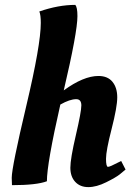

<svg xmlns="http://www.w3.org/2000/svg" viewBox="-20 -754 536 786"><path d="M147 -660C147 -600.7 127.2 -487.3 87.5 -320C47.8 -152.7 28 -54.7 28 -26C28 -17.3 28.3 -7.3 29 4C96.3 4 144 -1.3 172 -12C172 -60 190.3 -164.7 227 -326C253 -340.7 274.7 -348 292 -348C306 -348 313 -339.5 313 -322.5C313 -305.5 305.5 -264.8 290.5 -200.5C275.5 -136.2 268 -91.8 268 -67.5C268 -43.2 274.7 -23.8 288 -9.5C301.3 4.8 319.2 12 341.5 12C363.8 12 388.3 5.3 415 -8C441.7 -21.3 460 -32 470 -40C480 -48 488 -54.7 494 -60L476 -95L464 -89C441.3 -77 427.3 -71 422 -71C416.7 -71 414 -82 414 -104C414 -126 421.7 -166.8 437 -226.5C452.3 -286.2 460 -329.2 460 -355.5C460 -381.8 453.5 -403 440.5 -419C427.5 -435 408.3 -443 383 -443C342.3 -443 295 -423.3 241 -384C278.3 -542.7 297 -644 297 -688C297 -712.7 294 -728 288 -734C242 -734 193 -725 141 -707C145 -697.7 147 -682 147 -660Z"/></svg>

Font: Oleo Script
Style: Regular
Weight: 400
Designer: Soytutype
Foundry: Soytutype
Version: Version 1.002